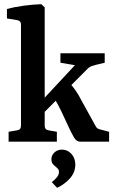

<svg xmlns="http://www.w3.org/2000/svg" viewBox="-20 -675 549 915"><path d="M21 0V-47L62 -54Q80 -57 80 -76V-558Q80 -576 62 -579L13 -587V-632Q49 -642 94.5 -648Q140 -654 177 -655L193 -640V-76Q193 -57 211 -54L251 -47V0ZM362 0Q344 0 332.5 -20Q321 -40 308 -68L273 -143Q264 -162 254.5 -179.5Q245 -197 234 -211L309 -282Q327 -263 340.5 -243.5Q354 -224 369 -195L433 -79Q438 -68 443.5 -64Q449 -60 458 -58L500 -47V0ZM176 -125 171 -186 360 -389 363 -360 268 -376V-421H479V-376L437 -366Q423 -362 415.5 -359.5Q408 -357 400 -350ZM339 111Q338 148 312.5 176Q287 204 252 220L227 193Q240 183 250.5 170.5Q261 158 261 145Q261 134 255 128.5Q249 123 245 119Q238 114 231.5 106Q225 98 225 83Q225 65 239.5 51.5Q254 38 275 38Q302 38 320.5 58.5Q339 79 339 111Z"/></svg>

Font: Rasa SemiBold
Style: Regular
Weight: 600
Designer: Anna Giedrys (Yrsa+Rasa design), David Brezina (Yrsa art-direction, Rasa art-direction, design)
Foundry: Rosetta Type Foundry
Version: Version 2.004